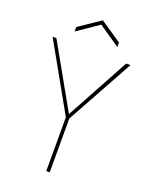

<svg xmlns="http://www.w3.org/2000/svg" viewBox="-161 -962 820 1047"><g transform="rotate(20 249.0 -439.0)"><path d="M241 0V-312L23 -700H45L251 -334L450 -700H475L261 -312V0ZM126 -768V-794L250 -878L374 -794V-768L250 -853Z"/></g></svg>

Font: DM Sans 16pt Thin
Style: Regular
Weight: 250
Version: Version 4.004;gftools[0.9.30]